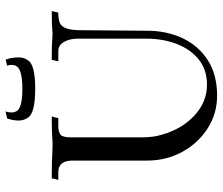

<svg xmlns="http://www.w3.org/2000/svg" viewBox="-75 -708 796 686"><g transform="rotate(-90 323.0 -365.0)"><path d="M324.2 12.7Q260.3 12.7 207.5 -21Q154.8 -54.7 123.5 -111.6Q92.3 -168.5 92.3 -237.3V-503.4Q92.3 -554.7 50.8 -554.7H22.9Q28.3 -569.3 28.3 -578.1Q89.8 -578.1 128.9 -575.7Q136.7 -575.2 147.5 -575.2Q163.1 -575.2 173.6 -576.2Q184.1 -577.1 200.9 -577.6Q217.8 -578.1 250 -578.1Q247.1 -571.3 244.1 -554.7H216.8Q194.3 -554.7 184.8 -546.9Q175.3 -539.1 175.3 -509.8V-254.4Q175.3 -229.5 179.7 -204.6Q197.8 -122.6 248.3 -73Q298.8 -23.4 363.3 -23.4Q416 -23.4 452.6 -52.2Q489.3 -81.1 508.5 -130.4Q527.8 -179.7 527.8 -239.7V-485.8Q527.8 -514.2 516.1 -534.4Q504.4 -554.7 483.4 -554.7H446.8Q448.2 -561.5 449.7 -566.9Q451.2 -572.3 452.1 -578.1Q509.3 -578.1 527.3 -576.2Q538.6 -575.2 546.4 -575.2Q552.7 -575.2 558.6 -576.2Q582 -578.1 626.5 -578.1L621.1 -554.7Q597.7 -554.7 585.4 -549.8Q558.1 -540 558.1 -476.6L556.2 -237.3Q556.2 -168 529.8 -111.3Q503.4 -54.7 451.7 -21Q399.9 12.7 324.2 12.7ZM348.6 -637.2Q258.8 -637.2 244.6 -665Q235.4 -678.7 235.4 -695.8Q235.4 -716.8 242.7 -737.3L267.6 -743.2Q264.2 -732.9 264.2 -719.7Q264.2 -713.4 267.1 -707.5Q274.9 -683.1 348.1 -683.1Q417.5 -683.1 429.7 -704.1Q434.1 -711.9 434.1 -721.7Q434.1 -728.5 431.6 -737.8L453.1 -742.7Q460.9 -721.7 460.9 -695.3Q460.9 -678.2 451.7 -665Q438 -637.2 348.6 -637.2Z"/></g></svg>

Font: Quaaykop
Style: Regular
Weight: 400
Designer: Tup Wanders
Foundry: Free font, DO NOT SELL
Version: Version 1.00;July 31, 2023;FontCreator 11.5.0.2430 64-bit